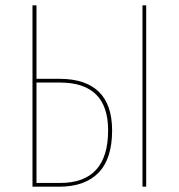

<svg xmlns="http://www.w3.org/2000/svg" viewBox="-20 -701 672 721"><path d="M401 -211Q401 -105 350 -52.5Q299 0 203 0H102V-681H117V-405H204Q301 -405 351 -356.5Q401 -308 401 -211ZM529 -681V0H515V-681ZM386 -212Q386 -391 205 -391H117V-14H206Q386 -14 386 -212Z"/></svg>

Font: Fira Sans Compressed Hair
Style: Regular
Weight: 100
Width: 1
Designer: bBox Type GmbH & Carrois Corporate GbR & Edenspiekermann AG
Foundry: bBox Type GmbH & Carrois Corporate GbR & Edenspiekermann AG
Version: Version 4.301